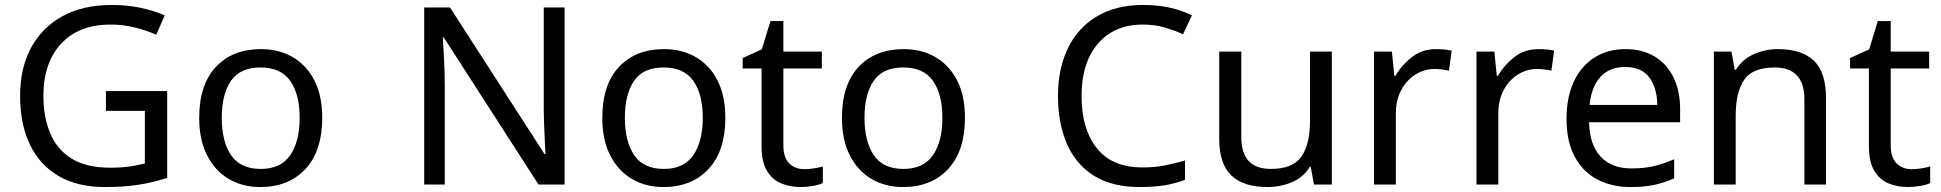

<svg xmlns="http://www.w3.org/2000/svg" viewBox="-20 -744 7823 774"><path d="M407 -377H654V-27Q596 -8 537 1Q478 10 403 10Q292 10 216 -34.5Q140 -79 100.5 -161.5Q61 -244 61 -357Q61 -469 105 -551Q149 -633 231.5 -678.5Q314 -724 431 -724Q491 -724 544.5 -713Q598 -702 644 -682L610 -604Q572 -621 524.5 -633Q477 -645 426 -645Q298 -645 226.5 -568Q155 -491 155 -357Q155 -272 182.5 -206.5Q210 -141 269 -104.5Q328 -68 424 -68Q471 -68 504 -73Q537 -78 564 -85V-297H407Z M1279 -269Q1279 -136 1211.5 -63Q1144 10 1029 10Q958 10 902.5 -22.5Q847 -55 815 -117.5Q783 -180 783 -269Q783 -402 850 -474Q917 -546 1032 -546Q1105 -546 1160.5 -513.5Q1216 -481 1247.5 -419.5Q1279 -358 1279 -269ZM874 -269Q874 -174 911.5 -118.5Q949 -63 1031 -63Q1112 -63 1150 -118.5Q1188 -174 1188 -269Q1188 -364 1150 -418Q1112 -472 1030 -472Q948 -472 911 -418Q874 -364 874 -269Z M2256 0H2151L1769 -593H1765Q1767 -558 1770 -506Q1773 -454 1773 -399V0H1690V-714H1794L2175 -123H2179Q2178 -139 2176.5 -171Q2175 -203 2173.5 -241Q2172 -279 2172 -311V-714H2256Z M2904 -269Q2904 -136 2836.5 -63Q2769 10 2654 10Q2583 10 2527.5 -22.5Q2472 -55 2440 -117.5Q2408 -180 2408 -269Q2408 -402 2475 -474Q2542 -546 2657 -546Q2730 -546 2785.5 -513.5Q2841 -481 2872.5 -419.5Q2904 -358 2904 -269ZM2499 -269Q2499 -174 2536.5 -118.5Q2574 -63 2656 -63Q2737 -63 2775 -118.5Q2813 -174 2813 -269Q2813 -364 2775 -418Q2737 -472 2655 -472Q2573 -472 2536 -418Q2499 -364 2499 -269Z M3222 -62Q3242 -62 3263 -65.5Q3284 -69 3297 -73V-6Q3283 1 3257 5.5Q3231 10 3207 10Q3165 10 3129.5 -4.5Q3094 -19 3072 -55Q3050 -91 3050 -156V-468H2974V-510L3051 -545L3086 -659H3138V-536H3293V-468H3138V-158Q3138 -109 3161.5 -85.5Q3185 -62 3222 -62Z M3870 -269Q3870 -136 3802.5 -63Q3735 10 3620 10Q3549 10 3493.5 -22.5Q3438 -55 3406 -117.5Q3374 -180 3374 -269Q3374 -402 3441 -474Q3508 -546 3623 -546Q3696 -546 3751.5 -513.5Q3807 -481 3838.5 -419.5Q3870 -358 3870 -269ZM3465 -269Q3465 -174 3502.5 -118.5Q3540 -63 3622 -63Q3703 -63 3741 -118.5Q3779 -174 3779 -269Q3779 -364 3741 -418Q3703 -472 3621 -472Q3539 -472 3502 -418Q3465 -364 3465 -269Z M4587 -645Q4472 -645 4406 -568Q4340 -491 4340 -357Q4340 -224 4401.5 -146.5Q4463 -69 4586 -69Q4633 -69 4675 -77Q4717 -85 4757 -97V-19Q4717 -4 4674.5 3Q4632 10 4573 10Q4464 10 4391 -35Q4318 -80 4281.5 -163Q4245 -246 4245 -358Q4245 -466 4284.5 -548.5Q4324 -631 4401 -677.5Q4478 -724 4588 -724Q4701 -724 4785 -682L4749 -606Q4716 -621 4675.5 -633Q4635 -645 4587 -645Z M5349 -536V0H5277L5264 -71H5260Q5234 -29 5188 -9.5Q5142 10 5090 10Q4993 10 4944 -36.5Q4895 -83 4895 -185V-536H4984V-191Q4984 -63 5103 -63Q5192 -63 5226.5 -113Q5261 -163 5261 -257V-536Z M5769 -546Q5784 -546 5801.5 -544.5Q5819 -543 5832 -540L5821 -459Q5808 -462 5792.5 -464Q5777 -466 5763 -466Q5722 -466 5686 -443.5Q5650 -421 5628.5 -380.5Q5607 -340 5607 -286V0H5519V-536H5591L5601 -438H5605Q5631 -482 5672 -514Q5713 -546 5769 -546Z M6182 -546Q6197 -546 6214.5 -544.5Q6232 -543 6245 -540L6234 -459Q6221 -462 6205.5 -464Q6190 -466 6176 -466Q6135 -466 6099 -443.5Q6063 -421 6041.5 -380.5Q6020 -340 6020 -286V0H5932V-536H6004L6014 -438H6018Q6044 -482 6085 -514Q6126 -546 6182 -546Z M6532 -546Q6601 -546 6650.5 -516Q6700 -486 6726.5 -431.5Q6753 -377 6753 -304V-251H6386Q6388 -160 6432.5 -112.5Q6477 -65 6557 -65Q6608 -65 6647.5 -74.5Q6687 -84 6729 -102V-25Q6688 -7 6648 1.5Q6608 10 6553 10Q6477 10 6418.5 -21Q6360 -52 6327.5 -113.5Q6295 -175 6295 -264Q6295 -352 6324.5 -415Q6354 -478 6407.5 -512Q6461 -546 6532 -546ZM6531 -474Q6468 -474 6431.5 -433.5Q6395 -393 6388 -321H6661Q6660 -389 6629 -431.5Q6598 -474 6531 -474Z M7147 -546Q7243 -546 7292 -499.5Q7341 -453 7341 -349V0H7254V-343Q7254 -472 7134 -472Q7045 -472 7011 -422Q6977 -372 6977 -278V0H6889V-536H6960L6973 -463H6978Q7004 -505 7050 -525.5Q7096 -546 7147 -546Z M7686 -62Q7706 -62 7727 -65.5Q7748 -69 7761 -73V-6Q7747 1 7721 5.5Q7695 10 7671 10Q7629 10 7593.5 -4.5Q7558 -19 7536 -55Q7514 -91 7514 -156V-468H7438V-510L7515 -545L7550 -659H7602V-536H7757V-468H7602V-158Q7602 -109 7625.5 -85.5Q7649 -62 7686 -62Z"/></svg>

Font: Go Noto Current
Style: Regular
Weight: 400
Designer: Monotype Design Team
Foundry: Monotype Imaging Inc.
Version: Version 2.007; ttfautohint (v1.8) -l 8 -r 50 -G 200 -x 14 -D